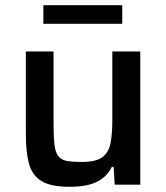

<svg xmlns="http://www.w3.org/2000/svg" viewBox="-20 -707 636 735"><path d="M246 8Q174 8 138.5 -14Q103 -36 91 -80.5Q79 -125 79 -191V-510H185V-233Q185 -182 188.5 -153Q192 -124 203 -109.5Q214 -95 235.5 -91Q257 -87 293 -87Q347 -87 371.5 -105Q396 -123 403 -158.5Q410 -194 410 -247V-510H517V0H419L415 -68H408Q390 -31 352 -11.5Q314 8 246 8ZM146 -616V-687H448V-616Z"/></svg>

Font: Saira Medium
Style: Regular
Weight: 500
Designer: Hector Gatti with collaboration of the Omnibus-Type team
Foundry: Omnibus-Type
Version: Version 1.100; ttfautohint (v1.8.3)